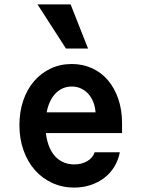

<svg xmlns="http://www.w3.org/2000/svg" viewBox="-20 -840 640 870"><path d="M128 -237H533V-282Q533 -341.6 516.3 -390.9Q499.6 -440.1 469.8 -475.6Q440 -511 397.8 -530.5Q355.6 -550 305.4 -550Q253 -550 209.7 -529.5Q166.4 -509 134.7 -472.5Q103 -436 85.5 -384.8Q68 -333.5 68 -273.3Q68 -211 86.6 -158.8Q105.2 -106.6 138.1 -69.3Q171 -32 216.7 -11Q262.4 10 316 10Q355.6 10 390.3 -1.5Q425 -13 452.5 -34Q480 -55 498 -84.5Q516 -114 523 -150H409Q400 -124 374.8 -109.5Q349.6 -95 316 -95Q286.2 -95 261.6 -107.5Q237 -120 220.5 -143Q204 -166 195 -199Q186 -232 186 -272.7Q186 -312.6 194.5 -345.3Q203 -378 218.5 -400.5Q234 -423 256 -435.5Q278 -448 305 -448Q327.5 -448 346.2 -439.5Q365 -431 379 -416Q393 -401 402 -379.5Q411 -358 413 -331H128ZM279 -620 150 -820H300L379 -620Z"/></svg>

Font: CommitMonoV143 ExtLt
Style: Regular
Weight: 200
Monospace: yes
Designer: Eigil Nikolajsen
Foundry: Eigil Nikolajsen
Version: Version 1.143